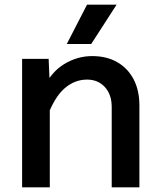

<svg xmlns="http://www.w3.org/2000/svg" viewBox="-20 -805 690 825"><path d="M460 0V-345Q460 -399 430.5 -431Q401 -463 354 -463Q300 -463 256.5 -424.5Q213 -386 182 -301L164 -420Q197 -493 254 -528.5Q311 -564 376 -564Q439 -564 484.5 -537.5Q530 -511 554.5 -463.5Q579 -416 579 -352V0ZM75 0V-552H189L194 -436V0ZM267 -616 354 -785H481L372 -616Z"/></svg>

Font: Azeret Mono Thin Medium
Style: Regular
Weight: 500
Version: Version 1.002